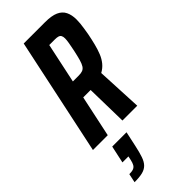

<svg xmlns="http://www.w3.org/2000/svg" viewBox="-315 -731 1063 1063"><g transform="rotate(-45 216.5 -199.5)"><path d="M-7 0 139 -688H306Q357 -688 386 -675Q415 -662 427.5 -636.5Q440 -611 440 -575Q440 -561 438.5 -544.5Q437 -528 434 -510Q431 -492 428 -473Q421 -437 413 -405.5Q405 -374 394.5 -348Q384 -322 367.5 -302Q351 -282 327 -269L340 0H224L219 -244Q217 -244 214.5 -244Q212 -244 209 -244H161L109 0ZM183 -347H228Q247 -347 259 -351.5Q271 -356 279 -368.5Q287 -381 293.5 -403.5Q300 -426 308 -463Q314 -492 317.5 -512.5Q321 -533 321 -546Q321 -560 316.5 -568Q312 -576 302.5 -579Q293 -582 277 -582H233ZM30 289 41 237Q62 237 73.5 232.5Q85 228 91.5 217Q98 206 102 187L107 164H60L82 62H194L175 150Q166 192 156.5 219.5Q147 247 132 262Q117 277 93 283Q69 289 30 289Z"/></g></svg>

Font: Saira ExtraCondensed
Style: Bold Italic
Weight: 700
Width: 2
Italic angle: -12°
Designer: Hector Gatti with collaboration of the Omnibus-Type team
Foundry: Omnibus-Type
Version: Version 1.101